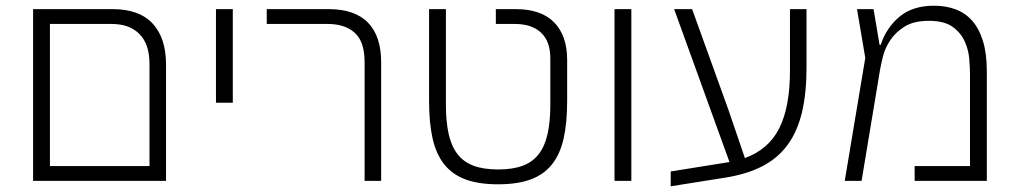

<svg xmlns="http://www.w3.org/2000/svg" viewBox="-20 -634 3568 673"><path d="M96 -602H375Q468 -602 515 -551.5Q562 -501 562 -407V0H96ZM504 -52V-410Q504 -479 469 -514.5Q434 -550 372 -550H155V-52Z M737 -602H796V-274H737Z M1258 -416Q1258 -488 1223.5 -519Q1189 -550 1129 -550H915V-602H1132Q1224 -602 1270 -554.5Q1316 -507 1316 -416V0H1258Z M1726 12Q1658 12 1612 -5Q1566 -22 1537.5 -57.5Q1509 -93 1496.5 -148Q1484 -203 1484 -280V-602H1543V-267Q1543 -208 1552.5 -165Q1562 -122 1583.5 -94Q1605 -66 1640 -53Q1675 -40 1726 -40Q1777 -40 1812 -53Q1847 -66 1868.5 -94Q1890 -122 1899.5 -165Q1909 -208 1909 -267V-430Q1909 -489 1876.5 -519.5Q1844 -550 1785 -550H1718V-602H1788Q1877 -602 1922.5 -555.5Q1968 -509 1968 -424V-280Q1968 -203 1955.5 -148Q1943 -93 1914.5 -57.5Q1886 -22 1840 -5Q1794 12 1726 12Z M2134 -602H2193V0H2134Z M2331 -33 2537 -66 2343 -602H2406L2533 -250L2591 -80Q2674 -110 2711.5 -184.5Q2749 -259 2749 -387V-602H2807V-397Q2807 -307 2791 -240Q2775 -173 2740.5 -126Q2706 -79 2651.5 -51Q2597 -23 2520 -11L2331 19Z M3013 -431 2984 -602H3042L3063 -477H3067Q3087 -537 3133 -575.5Q3179 -614 3254 -614Q3295 -614 3329 -601.5Q3363 -589 3387.5 -561.5Q3412 -534 3425.5 -490Q3439 -446 3439 -384V0H3186V-52H3380V-373Q3380 -395 3377.5 -427Q3375 -459 3361.5 -489Q3348 -519 3319 -540Q3290 -561 3236 -561Q3183 -561 3151 -541Q3119 -521 3100.5 -493Q3082 -465 3075 -436.5Q3068 -408 3065 -391L3000 0H2941Z"/></svg>

Font: IBM Plex Sans Hebrew Light
Style: Regular
Weight: 300
Designer: Mike Abbink, Paul van der Laan, Pieter van Rosmalen, Yanek Iontef
Foundry: Bold Monday
Version: Version 1.2